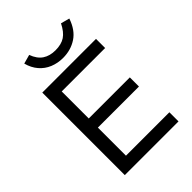

<svg xmlns="http://www.w3.org/2000/svg" viewBox="-261 -1041 1160 1160"><g transform="rotate(-45 319.0 -461.0)"><path d="M104 0V-705H563V-627H192V-396H543V-318H192V-78H563V0ZM341 -764Q296 -764 257 -780Q218 -796 190.5 -828Q163 -860 151 -906L209 -922Q227 -873 260 -851Q293 -829 341 -829Q392 -829 423.5 -850Q455 -871 480 -921L536 -906Q511 -832 459.5 -798Q408 -764 341 -764Z"/></g></svg>

Font: Nunito Sans 8pt
Style: Regular
Weight: 400
Version: Version 3.101;gftools[0.9.27]